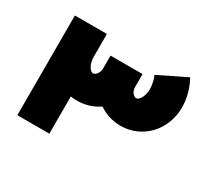

<svg xmlns="http://www.w3.org/2000/svg" viewBox="-144 -948 1259 1169"><g transform="rotate(30 486.0 -363.0)"><path d="M886 -726 690 -630C700 -613 710 -571 710 -540C710 -492 686 -451 664 -451C647 -451 625 -476 625 -506V-598H400V-506C400 -476 378 -451 361 -451C340 -451 315 -489 315 -541V-701H90V0H315V-262C329 -259 344 -258 359 -258C416 -258 469 -275 513 -305C556 -275 609 -258 666 -258C818 -258 935 -383 935 -541C935 -604 917 -671 886 -726Z"/></g></svg>

Font: Montserrat-Arabic Black
Style: Regular
Weight: 900
Designer: Mohamed Gaber
Foundry: Kief Type Foundry
Version: Version 5.008;PS 005.008;hotconv 1.0.88;makeotf.lib2.5.64775